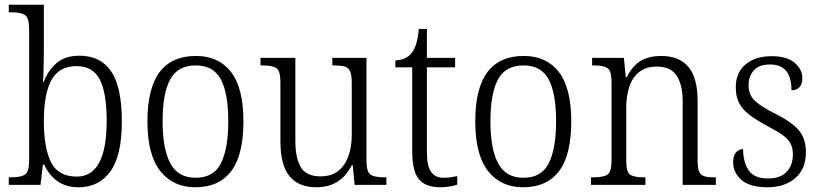

<svg xmlns="http://www.w3.org/2000/svg" viewBox="-20 -780 3463 810"><path d="M312 10Q258 10 222 -16Q186 -42 166 -86H161L151 0H17V-32H29Q68 -32 85.5 -43.5Q103 -55 103 -104V-655Q103 -705 85.5 -716.5Q68 -728 31 -728H17V-760H165V-569Q165 -551 164.5 -525.5Q164 -500 163.5 -475.5Q163 -451 161 -434H164Q184 -485 220 -515Q256 -545 315 -545Q404 -545 449 -479Q494 -413 494 -268Q494 -123 445.5 -56.5Q397 10 312 10ZM304 -35Q430 -35 430 -270Q430 -388 401 -444.5Q372 -501 303 -501Q229 -501 197 -442.5Q165 -384 165 -269Q165 -155 195.5 -95Q226 -35 304 -35Z M804 10Q710 10 656 -58.5Q602 -127 602 -268Q602 -408 653.5 -476Q705 -544 807 -544Q902 -544 954.5 -476.5Q1007 -409 1007 -268Q1007 -126 955.5 -58Q904 10 804 10ZM805 -30Q882 -30 912.5 -92Q943 -154 943 -268Q943 -387 911.5 -445.5Q880 -504 806 -504Q730 -504 698 -445Q666 -386 666 -268Q666 -152 698.5 -91Q731 -30 805 -30Z M1315 10Q1240 10 1201.5 -36.5Q1163 -83 1163 -185V-434Q1163 -481 1146 -492.5Q1129 -504 1089 -504H1079V-536H1226V-186Q1226 -115 1248.5 -75.5Q1271 -36 1333 -36Q1378 -36 1407 -59Q1436 -82 1450 -121.5Q1464 -161 1464 -210V-428Q1464 -463 1457 -479Q1450 -495 1433.5 -499.5Q1417 -504 1390 -504H1382V-536H1526V-103Q1526 -55 1543 -43.5Q1560 -32 1598 -32H1610V0H1476L1468 -83H1464Q1417 10 1315 10Z M1837 10Q1775 10 1747 -24Q1719 -58 1719 -143V-496H1648V-525Q1691 -527 1714 -553Q1727 -568 1735 -592.5Q1743 -617 1747 -658H1781V-536H1900V-496H1781V-139Q1781 -80 1798.5 -55Q1816 -30 1851 -30Q1868 -30 1881 -32Q1894 -34 1909 -37V-1Q1895 4 1876 7Q1857 10 1837 10Z M2187 10Q2093 10 2039 -58.5Q1985 -127 1985 -268Q1985 -408 2036.5 -476Q2088 -544 2190 -544Q2285 -544 2337.5 -476.5Q2390 -409 2390 -268Q2390 -126 2338.5 -58Q2287 10 2187 10ZM2188 -30Q2265 -30 2295.5 -92Q2326 -154 2326 -268Q2326 -387 2294.5 -445.5Q2263 -504 2189 -504Q2113 -504 2081 -445Q2049 -386 2049 -268Q2049 -152 2081.5 -91Q2114 -30 2188 -30Z M2473 0V-32H2485Q2526 -32 2543 -43.5Q2560 -55 2560 -105V-433Q2560 -481 2543 -492.5Q2526 -504 2489 -504H2478V-536H2612L2620 -454H2624Q2650 -505 2685 -524.5Q2720 -544 2769 -544Q2845 -544 2884 -498Q2923 -452 2923 -354V-105Q2923 -72 2929.5 -56.5Q2936 -41 2951 -36.5Q2966 -32 2993 -32H3000V0H2860V-354Q2860 -420 2835.5 -459.5Q2811 -499 2751 -499Q2704 -499 2675.5 -475.5Q2647 -452 2634.5 -413Q2622 -374 2622 -326V-102Q2622 -54 2638.5 -43Q2655 -32 2695 -32H2703V0Z M3218 10Q3144 10 3108.5 -20.5Q3073 -51 3073 -95Q3073 -126 3086.5 -138.5Q3100 -151 3115 -151Q3115 -96 3138.5 -61.5Q3162 -27 3220 -27Q3272 -27 3298.5 -55Q3325 -83 3325 -129Q3325 -153 3316.5 -171.5Q3308 -190 3286 -207Q3264 -224 3223 -245Q3173 -272 3142.5 -295Q3112 -318 3098 -345.5Q3084 -373 3084 -412Q3084 -474 3125.5 -508.5Q3167 -543 3236 -543Q3300 -543 3332.5 -515Q3365 -487 3365 -450Q3365 -426 3353 -412.5Q3341 -399 3319 -399Q3319 -508 3229 -508Q3182 -508 3160 -483Q3138 -458 3138 -421Q3138 -379 3166 -353.5Q3194 -328 3253 -299Q3324 -263 3352 -228Q3380 -193 3380 -138Q3380 -68 3335.5 -29Q3291 10 3218 10Z"/></svg>

Font: Noto Serif Tamil SemiCondensed Light
Style: Italic
Weight: 300
Width: 4
Italic angle: -12°
Designer: Indian Type Foundry, Tom Grace, and the Monotype Design Team
Foundry: Monotype Imaging Inc.
Version: Version 2.003; ttfautohint (v1.8.4.7-5d5b)